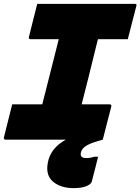

<svg xmlns="http://www.w3.org/2000/svg" viewBox="-42 -720 724 990"><path d="M150 -700H653Q665 -700 661 -689Q650 -646 639 -604Q628 -562 617 -518H463Q456 -490 450 -466Q433 -395 415 -324Q397 -253 379 -182H523Q534 -182 532 -171Q521 -128 510 -86Q499 -44 488 0Q484 1 477 3.5Q470 6 461 8Q417 21 398 34.5Q379 48 375 67Q369 95 402 95Q426 95 444 88H464Q461 99 458 111.5Q455 124 449 147.5Q443 171 431 217Q427 230 403 240Q379 250 337 250Q272 250 232.5 217.5Q193 185 204 122Q210 84 233.5 53Q257 22 298 0H-14Q-19 0 -21 -3.5Q-23 -7 -22 -11Q-11 -55 -0.5 -97Q10 -139 21 -182H176Q180 -198 184 -214Q188 -230 192 -245Q209 -313 226.5 -381.5Q244 -450 261 -518H115Q109 -518 107.5 -521.5Q106 -525 107 -529Q118 -573 128.5 -615Q139 -657 150 -700Z"/></svg>

Font: Recursive Mn Lnr St Blk
Style: Italic
Weight: 900
Italic angle: -15°
Monospace: yes
Version: Version 1.079;hotconv 1.0.112;makeotfexe 2.5.65598; ttfautoh